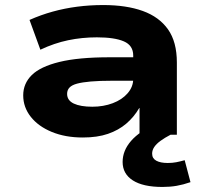

<svg xmlns="http://www.w3.org/2000/svg" viewBox="-20 -534 812 761"><path d="M308 11Q239 11 185.5 -11Q132 -33 102 -71Q72 -109 72 -156Q72 -203 106 -236.5Q140 -270 215.5 -288.5Q291 -307 415 -307H531V-214H425Q374 -214 340 -211Q306 -208 285.5 -202.5Q265 -197 255.5 -187Q246 -177 246 -162Q246 -136 272.5 -123.5Q299 -111 346 -111Q390 -111 427 -125Q464 -139 486 -164.5Q508 -190 508 -221V-314Q508 -354 471 -370Q434 -386 364 -386Q305 -386 250 -374.5Q195 -363 140 -337L97 -455Q142 -475 189 -488Q236 -501 286 -507.5Q336 -514 389 -514Q481 -514 546 -490.5Q611 -467 646 -417.5Q681 -368 681 -286V0H533V-106H532Q511 -70 480.5 -44Q450 -18 408 -3.5Q366 11 308 11ZM624 207Q547 207 506.5 181Q466 155 466 108Q466 63 499.5 24.5Q533 -14 601 -45L656 0Q633 12 616.5 24Q600 36 591.5 48.5Q583 61 583 75Q583 94 599.5 103Q616 112 645 112Q663 112 678.5 109Q694 106 712 101L735 188Q706 198 680 202.5Q654 207 624 207Z"/></svg>

Font: Nunito Sans 7pt Expanded ExtraBold
Style: Regular
Weight: 800
Width: 7
Designer: Vernon Adams
Foundry: Vernon Adams
Version: Version 3.101;gftools[0.9.27]